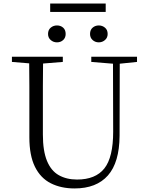

<svg xmlns="http://www.w3.org/2000/svg" viewBox="-20 -1044 832 1079"><path d="M399 15Q323 15 265.5 -14Q208 -43 176.5 -106.5Q145 -170 145 -273V-389Q145 -474 145 -558Q145 -623 144 -688L47 -696V-725H333V-696L222 -687Q222 -624 221 -559Q221 -475 221 -389V-288Q221 -196 244 -140Q267 -84 310.5 -59.5Q354 -35 413 -35Q517 -35 566.5 -97.5Q616 -160 616 -304L615 -686L493 -696V-725H750V-696L653 -686L652 -281Q651 -131 586.5 -58Q522 15 399 15ZM262 -977V-1024H574V-977ZM300 -806Q280 -806 265 -819Q250 -832 250 -853Q250 -876 265 -888.5Q280 -901 300 -901Q321 -901 335 -888.5Q349 -876 349 -853Q349 -832 335 -819Q321 -806 300 -806ZM535 -806Q515 -806 500.5 -819Q486 -832 486 -853Q486 -876 500.5 -888.5Q515 -901 535 -901Q555 -901 570 -888.5Q585 -876 585 -853Q585 -832 570 -819Q555 -806 535 -806Z"/></svg>

Font: Early Summer Mincho Light
Style: Regular
Weight: 300
Designer: GuiWonder
Version: Version 1.002